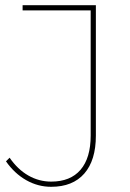

<svg xmlns="http://www.w3.org/2000/svg" viewBox="-20 -719 499 739"><path d="M177 0Q126 0 81 -25.5Q36 -51 3 -98L17 -112Q48 -67 89 -43.5Q130 -20 177 -20Q251 -20 290 -65.5Q329 -111 329 -197V-679H67V-699H349V-197Q349 -102 304.5 -51Q260 0 177 0Z"/></svg>

Font: TypoPRO Montserrat
Style: Regular
Weight: 250
Designer: Julieta Ulanovsky
Foundry: Julieta Ulanovsky
Version: Version 6.001